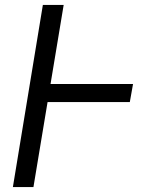

<svg xmlns="http://www.w3.org/2000/svg" viewBox="-20 -755 640 775"><path d="M32 0 153 -735H237L184 -416H517L504 -343H172L115 0Z"/></svg>

Font: Iosevka SS04 Extended Oblique
Style: Regular
Weight: 400
Width: 7
Italic angle: -9°
Monospace: yes
Designer: Belleve Invis
Foundry: Belleve Invis
Version: Version 19.0.0; ttfautohint (v1.8.4)